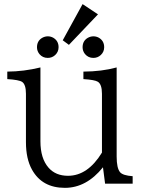

<svg xmlns="http://www.w3.org/2000/svg" viewBox="-20 -885 680 925"><path d="M486.3 0 476.1 -79.1Q396.5 20 292.5 20Q183.1 20 134.3 -67.4Q105 -119.6 105 -200.2V-433.1Q105 -477.5 86.9 -490.2Q71.8 -500.5 15.1 -503.9V-540Q94.7 -540.5 174.8 -560.1V-204.1Q174.8 -121.6 213.9 -77.1Q248 -38.1 307.6 -38.1Q402.8 -38.1 471.2 -149.9V-433.1Q471.2 -479 451.2 -491.2Q436.5 -500.5 381.8 -503.9V-540Q470.2 -540.5 542 -560.1V-130.9Q542 -74.7 558.6 -55.2Q571.8 -39.6 619.1 -36.1V0ZM210.4 -710Q223.6 -710 235.8 -703.6Q262.2 -688.5 262.2 -657.7Q262.2 -635.3 246.1 -620.1Q231 -606 210 -606Q185.5 -606 169.9 -624.5Q158.2 -639.2 158.2 -657.2Q158.2 -688 183.1 -702.6Q196.3 -710 210.4 -710ZM430.2 -710Q443.4 -710 455.6 -703.6Q481.9 -688.5 481.9 -657.7Q481.9 -635.3 465.8 -620.1Q450.7 -606 429.7 -606Q405.3 -606 389.6 -624.5Q377.9 -639.2 377.9 -657.2Q377.9 -688 402.8 -702.6Q416 -710 430.2 -710ZM377.9 -865.2 452.1 -815.9 312 -668.9 282.2 -690.9Z"/></svg>

Font: BIZ UDPMincho
Style: Regular
Weight: 400
Designer: TypeBank Co., Ltd.
Foundry: Morisawa Inc.
Version: Version 1.06